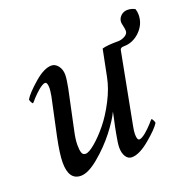

<svg xmlns="http://www.w3.org/2000/svg" viewBox="-101 -623 721 727"><g transform="rotate(-20 260.0 -259.0)"><path d="M412.1 -424.8Q426.3 -424.8 439.7 -432.4Q453.1 -439.9 453.1 -452.1Q453.1 -459 450.2 -471.4Q447.3 -483.9 447.3 -488.3Q447.3 -502.9 458.5 -513.7Q469.7 -524.4 485.4 -524.4Q501.5 -524.4 515.6 -516.6Q519.5 -504.9 519.5 -493.2Q519.5 -455.1 491.2 -427.2Q462.9 -399.4 425.8 -399.4Q411.6 -399.4 410.2 -389.6L355.5 -103.5Q351.6 -84 351.6 -72.3Q351.6 -47.9 361.3 -47.9Q366.2 -47.9 373.3 -52Q380.4 -56.2 387.5 -62Q394.5 -67.9 402.1 -75.2Q409.7 -82.5 415 -88.4Q420.4 -94.2 424.8 -99.6L429.7 -104.5Q432.1 -104.5 435.8 -97.4Q439.5 -90.3 439.5 -85.9Q427.2 -65.4 384.5 -29.8Q341.8 5.9 311.5 5.9Q296.4 5.9 287.4 -8.3Q278.3 -22.5 278.3 -44.9Q278.3 -61 285.2 -96.7Q287.6 -111.3 290.5 -124.5Q293.5 -137.7 296.9 -153.8Q300.3 -169.9 302.7 -181.6Q289.1 -151.9 255.9 -109.1Q222.7 -66.4 179.4 -30.3Q136.2 5.9 106.4 5.9Q57.6 5.9 57.6 -64.5Q57.6 -99.1 71.3 -165L103.5 -315.4Q107.4 -338.9 107.4 -346.7Q107.4 -371.1 97.7 -371.1Q92.8 -371.1 85.7 -366.9Q78.6 -362.8 71.5 -356.9Q64.5 -351.1 56.9 -343.8Q49.3 -336.4 43.9 -330.6Q38.6 -324.7 34.2 -319.3L29.3 -314.5Q26.9 -314.5 23.2 -321.5Q19.5 -328.6 19.5 -333Q32.2 -354.5 72.5 -389.6Q112.8 -424.8 142.6 -424.8Q158.2 -424.8 169.4 -410.2Q180.7 -395.5 180.7 -374Q180.7 -358.4 173.8 -322.3L139.6 -161.1Q132.8 -130.4 132.8 -108.4Q132.8 -87.9 136.5 -77.1Q140.1 -66.4 151.4 -66.4Q164.6 -66.4 190.2 -87.9Q215.8 -109.4 242.9 -142.6Q270 -175.8 293.9 -222.2Q317.9 -268.6 326.2 -311.5Q329.6 -328.6 336.4 -362.5Q343.3 -396.5 347.7 -418.9Q367.2 -424.8 412.1 -424.8Z"/></g></svg>

Font: Crimson
Style: Italic
Weight: 400
Italic angle: -11°
Version: Version 0.8